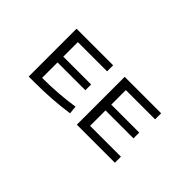

<svg xmlns="http://www.w3.org/2000/svg" viewBox="-11 -1039 942 942"><g transform="rotate(45 460.0 -568.0)"><path d="M210 -551V-444Q322 -444 426 -460L430 -418Q323 -402 198 -402H159V-734H413V-692H210V-591H403V-551ZM543 -444H757V-402H493V-734H746V-692H543V-591H737V-551H543Z"/></g></svg>

Font: Noto Sans Korean Light
Style: Regular
Weight: 300
Designer: Ryoko NISHIZUKA  (kana & ideographs); Paul D. Hunt (Latin, Greek & Cyrillic); Wenlong ZHANG  (bopomofo); Sandoll Communi
Foundry: Adobe Systems Incorporated
Version: Version 1.000;PS 1;hotconv 1.0.78;makeotf.lib2.5.61930